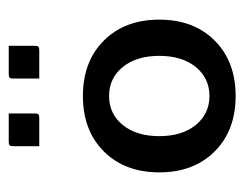

<svg xmlns="http://www.w3.org/2000/svg" viewBox="-80 -475 560 440"><g transform="rotate(-90 200.0 -255.0)"><path d="M240 -445V-504Q240 -511 242 -513Q244 -515 251 -515H315V-456Q315 -449 313 -447Q311 -445 304 -445ZM85 -445V-504Q85 -511 87 -513Q89 -515 96 -515H160V-456Q160 -449 158 -447Q156 -445 149 -445ZM73 -43Q25 -91 25 -170Q25 -249 73 -297Q121 -345 200 -345Q279 -345 327 -297Q375 -249 375 -170Q375 -91 327 -43Q279 5 200 5Q121 5 73 -43ZM133.5 -253.5Q108 -222 108 -170Q108 -118 133.5 -86.5Q159 -55 200 -55Q241 -55 266.5 -86.5Q292 -118 292 -170Q292 -222 266.5 -253.5Q241 -285 200 -285Q159 -285 133.5 -253.5Z"/></g></svg>

Font: Glametrix
Style: Bold
Weight: 700
Designer: gluk
Foundry: gluk
Version: Version 0.40